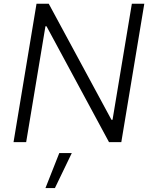

<svg xmlns="http://www.w3.org/2000/svg" viewBox="-20 -747 800 1009"><path d="M51.1 0 171.9 -727.3H236.2L565.7 -117.5H571.4L672.9 -727.3H738.3L617.5 0H552.9L224.4 -609H218.8L117.5 0ZM291.5 57.5H357.2L268.5 241.5H218.8Z"/></svg>

Font: Inter P Light
Style: Italic
Weight: 300
Italic angle: 9.39999°
Designer: Rasmus Andersson
Foundry: rsms
Version: Version 3.018;git-588b23468